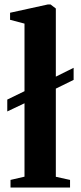

<svg xmlns="http://www.w3.org/2000/svg" viewBox="-20 -838 360 858"><path d="M27 0V-34L89.5 -48.5V-376.5L12.5 -340V-393L89.5 -430.5V-732.5L25 -749.5V-781L193.5 -818H206L229.5 -800V-495.5L309 -535V-481L229.5 -442V-48L293 -34V0Z"/></svg>

Font: Merriweather 96pt
Style: Bold
Weight: 700
Version: Version 2.100